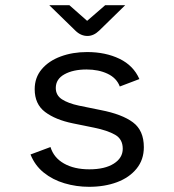

<svg xmlns="http://www.w3.org/2000/svg" viewBox="-20 -708 672 740"><path d="M323.2 12Q274.1 12 228.5 -1.6Q182.9 -15.1 148.6 -42.8Q114.4 -70.4 97.6 -112.6L174.6 -141.3Q187.1 -100.1 226.6 -77.8Q266.1 -55.4 324.4 -55.4Q384 -55.4 418.5 -77.3Q453.1 -99.1 453.1 -134.8Q453.1 -171.6 423.8 -188.5Q394.5 -205.3 342.9 -215.9L260.8 -232.6Q193.7 -246.3 153.7 -276.5Q113.7 -306.7 113.7 -364.2Q113.7 -409.2 140.8 -441.2Q167.8 -473.3 213.8 -490.3Q259.7 -507.4 315.7 -507.4Q386.8 -507.4 440.6 -481.4Q494.4 -455.4 517.2 -403.3L441.7 -374.6Q429.6 -407.1 394.8 -423.7Q360 -440.2 313.7 -440.2Q261.9 -440.2 228.5 -421.7Q195 -403.2 195 -368.9Q195 -340.8 218.7 -325.3Q242.5 -309.8 284.1 -300.9L367.6 -283.9Q450.4 -267.9 492.4 -236.5Q534.4 -205.2 534.4 -140.8Q534.4 -92.4 506.4 -58Q478.5 -23.6 430.9 -5.8Q383.3 12 323.2 12ZM317 -569.4Q291.6 -569.4 270.6 -589.9L170 -687.9H247.5L315.8 -627.7L385.3 -687.9H462.5L362.2 -589.9Q340.9 -569.4 317 -569.4Z"/></svg>

Font: Atkinson Hyperlegible Mono ExtraLight
Style: Regular
Weight: 200
Monospace: yes
Designer: Elliott Scott, Megan Eiswerth, Linus Boman, Theodore Petrosky, Letters from Sweden
Foundry: Applied Design Works, Letters from Sweden
Version: Version 2.001